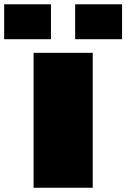

<svg xmlns="http://www.w3.org/2000/svg" viewBox="-109 -882 594 902"><path d="M0 0ZM464.4 -861.8V-697.8H244.1V-861.8ZM130.4 -861.8V-697.8H-89.4V-861.8ZM326.7 0H48.8V-633.8H326.7Z"/></svg>

Font: Coda ExtraBold
Style: Regular
Weight: 800
Version: Version 2.001; ttfautohint (v0.8) -r 50 -G 200 -x